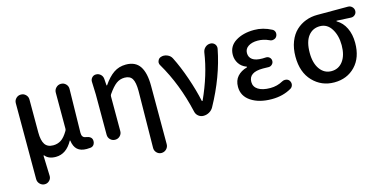

<svg xmlns="http://www.w3.org/2000/svg" viewBox="-74 -956 3088 1551"><g transform="rotate(-15 1470.5 -180.5)"><path d="M144.5 202.1Q121.1 202.1 104 185.1Q86.9 168 86.9 143.6V-491.2Q86.9 -514.6 103.5 -531.2Q120.1 -547.9 144 -547.9Q168 -547.9 184.6 -531.2Q201.2 -514.6 201.2 -491.2V-215.8Q201.2 -148.4 222.7 -116.2Q244.1 -84 292 -84Q328.1 -84 357.4 -102.5Q386.7 -121.1 416 -170.9Q420.9 -178.7 420.9 -188.5V-490.2Q420.9 -513.7 438 -530.8Q455.1 -547.9 479 -547.9Q502.9 -547.9 519.5 -531.2Q536.1 -514.6 536.1 -491.2L529.3 -124Q529.3 -84 562.5 -80.1Q608.4 -73.2 613.3 -43Q614.3 -38.1 614.3 -33.2Q614.3 -18.6 607.4 -6.8Q597.7 9.8 578.1 12.7Q563.5 14.6 544.9 14.6Q495.1 14.6 467.8 -9.8Q440.4 -34.2 433.6 -85.9Q432.6 -86.9 431.2 -86.9Q429.7 -86.9 429.7 -85.9Q376 11.7 288.1 11.7Q227.5 11.7 199.2 -24.4Q197.3 -26.4 195.3 -25.4Q193.4 -24.4 193.4 -22.5L199.2 148.4Q199.2 168.9 184.6 184.6Q168 202.1 144.5 202.1Z M1178.7 143.6Q1178.7 168 1161.6 185.1Q1144.5 202.1 1120.1 202.1Q1096.7 202.1 1080.1 184.6Q1064.5 168 1064.5 145.5L1070.3 -330.1Q1070.3 -401.4 1051.8 -432.1Q1033.2 -462.9 988.3 -462.9Q949.2 -462.9 918.5 -440.4Q887.7 -418 848.6 -361.3Q843.8 -353.5 843.8 -343.8V-54.7Q843.8 -31.2 827.1 -14.6Q810.5 2 786.6 2Q762.7 2 746.1 -14.6Q729.5 -31.2 729.5 -54.7V-392.6L725.6 -501Q725.6 -518.6 737.3 -532.2Q751 -547.9 771.5 -547.9Q793.9 -547.9 810.1 -533.2Q826.2 -518.6 828.1 -496.1L832 -440.4Q833 -439.5 834.5 -439.5Q835.9 -439.5 836.9 -440.4Q878.9 -502 923.3 -532.2Q967.8 -562.5 1025.4 -562.5Q1105.5 -562.5 1142.1 -507.3Q1178.7 -452.1 1178.7 -343.8Z M1609.4 -47.9Q1596.7 -25.4 1574.2 -12.7Q1551.8 0 1526.4 0Q1502 0 1483.4 -15.1Q1464.8 -30.3 1460 -54.7Q1405.3 -294.9 1293 -485.4Q1286.1 -496.1 1286.1 -507.8Q1286.1 -515.6 1290 -524.4Q1297.9 -544.9 1319.3 -549.8Q1329.1 -552.7 1338.9 -552.7Q1354.5 -552.7 1370.1 -545.9Q1395.5 -535.2 1407.2 -511.7Q1449.2 -428.7 1486.3 -320.8Q1523.4 -212.9 1543 -120.1Q1543.9 -118.2 1546.4 -118.2Q1548.8 -118.2 1549.8 -120.1Q1637.7 -312.5 1664.1 -493.2Q1668 -517.6 1686 -533.7Q1704.1 -549.8 1728.5 -549.8Q1751 -549.8 1765.6 -533.2Q1776.4 -519.5 1776.4 -502.9Q1776.4 -498 1775.4 -493.2Q1732.4 -270.5 1609.4 -47.9Z M2094.7 12.7Q1989.3 12.7 1921.9 -31.7Q1854.5 -76.2 1854.5 -153.3Q1854.5 -207 1884.3 -240.2Q1914.1 -273.4 1963.9 -287.1Q1966.8 -288.1 1966.8 -290.5Q1966.8 -293 1963.9 -293.9Q1923.8 -308.6 1902.3 -341.3Q1880.9 -374 1880.9 -413.1Q1880.9 -486.3 1943.4 -525.4Q2005.9 -564.5 2098.6 -564.5Q2172.9 -564.5 2243.2 -527.3Q2258.8 -519.5 2263.7 -501Q2264.6 -495.1 2264.6 -490.2Q2264.6 -477.5 2257.8 -466.8Q2249 -452.1 2231.4 -448.2Q2225.6 -446.3 2219.7 -446.3Q2208 -446.3 2198.2 -452.1Q2152.3 -473.6 2103.5 -473.6Q2055.7 -473.6 2025.4 -453.6Q1995.1 -433.6 1995.1 -398.4Q1995.1 -363.3 2022 -343.8Q2048.8 -324.2 2104.5 -324.2Q2117.2 -324.2 2133.8 -325.2Q2134.8 -325.2 2136.7 -325.2Q2152.3 -325.2 2164.1 -314.5Q2176.8 -302.7 2176.8 -285.2Q2176.8 -267.6 2164.1 -255.9Q2152.3 -244.1 2135.7 -244.1Q2134.8 -244.1 2133.8 -244.1Q2110.4 -245.1 2087.9 -245.1Q1968.8 -245.1 1968.8 -164.1Q1968.8 -123 2004.9 -100.1Q2041 -77.1 2106.4 -77.1Q2163.1 -77.1 2211.9 -104.5Q2222.7 -110.4 2235.4 -110.4Q2240.2 -110.4 2245.1 -109.4Q2262.7 -106.4 2272.5 -91.8Q2280.3 -80.1 2280.3 -66.4Q2280.3 -62.5 2279.3 -57.6Q2275.4 -39.1 2259.8 -29.3Q2188.5 12.7 2094.7 12.7Z M2617.2 12.7Q2510.7 12.7 2438.5 -62.5Q2366.2 -137.7 2366.2 -268.6Q2366.2 -338.9 2387.7 -393.6Q2409.2 -448.2 2445.3 -481.9Q2481.4 -515.6 2526.9 -532.7Q2572.3 -549.8 2623 -549.8H2879.9Q2900.4 -549.8 2914.6 -535.6Q2928.7 -521.5 2928.7 -502Q2928.7 -482.4 2914.1 -469.7Q2901.4 -458 2883.8 -458Q2882.8 -458 2880.9 -458Q2822.3 -461.9 2762.7 -463.9Q2760.7 -463.9 2760.7 -461.4Q2760.7 -459 2762.7 -458Q2809.6 -430.7 2835.4 -377.4Q2861.3 -324.2 2861.3 -252.9Q2861.3 -129.9 2793 -58.6Q2724.6 12.7 2617.2 12.7ZM2618.2 -81.1Q2678.7 -81.1 2714.8 -129.9Q2751 -178.7 2751 -262.7Q2751 -343.8 2715.8 -399.9Q2680.7 -456.1 2619.6 -456.1Q2558.6 -456.1 2522 -408.7Q2485.4 -361.3 2485.4 -268.6Q2485.4 -182.6 2522 -131.8Q2558.6 -81.1 2618.2 -81.1Z"/></g></svg>

Font: Gen Jyuu GothicX Medium
Style: Regular
Weight: 500
Designer: Ryoko NISHIZUKA (kana &amp; ideographs); Paul D. Hunt (Latin, Greek &amp; Cyrillic); Wenlong ZHANG (bopomofo); Sandoll C
Version: Version 1.058.20140828